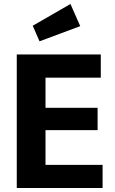

<svg xmlns="http://www.w3.org/2000/svg" viewBox="-20 -942 576 962"><path d="M208 -116H494V0H64V-669H485V-553H208V-402H469V-290H208ZM382 -811 178 -735 144 -813 333 -922Z"/></svg>

Font: Rambla
Style: Bold
Weight: 700
Designer: Martin Sommaruga
Foundry: Martin Sommaruga
Version: Version 1.001